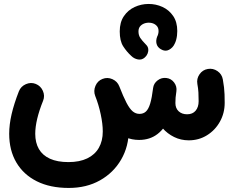

<svg xmlns="http://www.w3.org/2000/svg" viewBox="-20 -645 1171 961"><path d="M26 24.7Q26 107.2 61.7 168Q97.4 228.9 164.1 262.3Q230.7 295.7 324.2 295.7Q413 295.7 480.5 257.7Q548.1 219.7 586.4 153.7Q624.8 87.6 624.8 3.9Q624.8 -43.5 612.5 -97.9Q600.2 -152.3 577.1 -212.9Q567.7 -237.5 542.8 -248.7Q517.8 -259.8 493.2 -250Q468.9 -240.6 457.9 -215.3Q447 -189.9 456.4 -165.3Q473.9 -121.2 484.1 -72.9Q494.4 -24.5 494.4 13.1Q494.4 60.3 474.7 94.8Q455 129.3 416.6 147.8Q378.2 166.3 322.8 166.3Q267.3 166.3 230.2 149.5Q193.1 132.7 174.7 101Q156.4 69.3 156.4 24.7Q156.4 -9.2 166.3 -50.9Q176.3 -92.7 195.7 -140.7Q205.6 -165.4 194.6 -190.2Q183.7 -215 159.1 -224.9Q134.8 -234.7 109.6 -223.8Q84.5 -212.9 74.6 -188.2Q50.3 -126.1 38.1 -73.7Q26 -21.4 26 24.7ZM456.4 -165.3Q500.6 -51.6 552.4 1.9Q604.2 55.4 675.9 55.4Q730 55.4 768.2 26Q806.4 -3.4 830 -58.2Q853.5 -112.9 862.9 -188.6Q866 -212.9 851.1 -232.4Q836.3 -252 812.7 -254.6Q788.5 -257.7 768.9 -242.7Q749.4 -227.7 746.3 -204.1Q740.2 -155 731.8 -126.9Q723.3 -98.8 710.5 -86.9Q697.8 -75 678.1 -75Q659.3 -75 644 -87.8Q628.8 -100.6 613 -130.8Q597.3 -161 577.1 -212.9Q567.4 -237.5 542.6 -248.7Q517.8 -259.8 493.2 -250Q468.5 -240.6 457.8 -215.3Q447 -189.9 456.4 -165.3ZM741.8 -138.4Q741.8 -101.9 755.4 -66.9Q769 -31.9 793.5 -3.8Q817.9 24.3 851.6 40.8Q885.3 57.4 924.9 57.4Q975.3 57.4 1016.1 32Q1056.9 6.7 1080.7 -36Q1104.6 -78.7 1104.6 -130.4Q1104.6 -155 1103.9 -172.8Q1103.1 -190.6 1101.3 -207.6Q1099.5 -224.7 1095.3 -247.6Q1090.8 -273.7 1068.5 -289.1Q1046.1 -304.4 1020 -299.8Q993.9 -295.3 978.6 -273.1Q963.3 -251 967.8 -224.9Q971.9 -203 973.1 -182.5Q974.2 -162 974.2 -138.4Q974.2 -109 959.2 -91Q944.2 -73 916.5 -73Q890.4 -73 874.1 -88.1Q857.9 -103.3 857.9 -129.3Q857.9 -144.8 858.9 -156.7Q860 -168.7 862.9 -188.2Q866.3 -212.2 851.7 -231.9Q837 -251.6 813.1 -254.6Q788.8 -257.7 769.1 -242.9Q749.4 -228 746.3 -204.5Q743 -183.5 742.4 -170.6Q741.8 -157.7 741.8 -138.4ZM579.3 -487.7Q579.3 -440.2 596.7 -413.1Q614 -386.1 637.2 -364.9Q651 -351.2 670.5 -347.5Q689.9 -343.9 704.7 -357.3Q713.9 -365.1 718.6 -376.5Q723.3 -387.8 722 -399.7Q720.8 -411.6 711.5 -420.8Q690.9 -441.7 682 -455.4Q673.1 -469.1 673.1 -487.7Q673.1 -507 659.3 -520.6Q645.5 -534.2 626.2 -534.2Q606.7 -534.2 593 -520.6Q579.3 -507 579.3 -487.7ZM579.3 -487.7Q579.3 -468.1 593 -454.5Q606.7 -440.8 626.2 -440.8Q645.5 -440.8 659.3 -454.5Q673.1 -468.1 673.1 -487.7Q673.1 -505 683.2 -515.4Q693.4 -525.8 708.4 -529.5Q723.5 -533.2 738.4 -530Q753.3 -526.9 763.4 -516.7Q773.6 -506.6 773.6 -489.7Q773.6 -470.6 787.2 -456.9Q800.9 -443.2 820.1 -443.2Q839.7 -443.2 853.5 -456.9Q867.3 -470.6 867.3 -489.7Q867.3 -535 846.6 -565.2Q825.9 -595.3 793 -610.4Q760 -625.4 723.3 -625.2Q686.6 -625 653.7 -609.8Q620.7 -594.6 600 -564Q579.3 -533.4 579.3 -487.7ZM766.4 -461.1Q759.3 -442 763.7 -425.4Q768.1 -408.7 784.9 -398.7Q806.9 -385.4 826.1 -395.8Q845.3 -406.2 853.9 -425.3Q858.8 -434.4 861.6 -445Q864.5 -455.6 865.9 -467Q867.3 -478.5 867.3 -489.7Q867.3 -509.4 853.5 -523Q839.7 -536.6 820.1 -536.6Q800.9 -536.6 787.2 -523Q773.6 -509.4 773.6 -489.7Q773.6 -481.6 771.6 -474.4Q769.7 -467.3 766.4 -461.1Z"/></svg>

Font: Mikhak VF
Style: Regular
Weight: 100
Designer: Amin Abedi
Version: Version 3.001